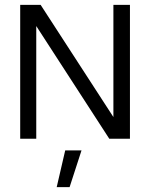

<svg xmlns="http://www.w3.org/2000/svg" viewBox="-20 -570 614 789"><path d="M63 0ZM129 0V-463L429 0H514V-550H446V-89L147 -550H63V0ZM266 199H213L248 48H315Z"/></svg>

Font: Cambay Devanagari
Style: Regular
Weight: 400
Designer: Pooja Saxena
Foundry: Pooja Saxena
Version: Version 1.180;PS 001.180;hotconv 1.0.70;makeotf.lib2.5.58329